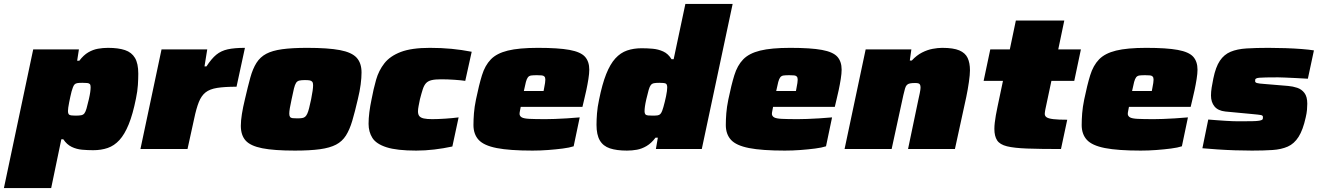

<svg xmlns="http://www.w3.org/2000/svg" viewBox="-58 -763 6763 983"><path d="M-38 200 112 -510H346L337 -452H348Q370 -481 394 -495Q418 -509 443.5 -513.5Q469 -518 495 -518Q548 -518 582 -506.5Q616 -495 633 -466.5Q650 -438 650 -386Q650 -360 648 -328Q646 -296 638 -258Q622 -178 601 -126.5Q580 -75 553.5 -46Q527 -17 493.5 -5.5Q460 6 419 6Q391 6 362.5 3.5Q334 1 309 -11Q284 -23 266 -50H256L204 200ZM329 -171Q347 -171 357.5 -173Q368 -175 374 -182.5Q380 -190 385 -207.5Q390 -225 397 -255Q402 -277 404 -291.5Q406 -306 406 -317Q406 -328 402 -332.5Q398 -337 388.5 -338Q379 -339 364 -339Q347 -339 338 -337.5Q329 -336 324 -331Q319 -326 315 -315Q312 -308 308.5 -295Q305 -282 302 -267.5Q299 -253 296 -238.5Q293 -224 291.5 -212.5Q290 -201 290 -195Q290 -179 297.5 -175Q305 -171 329 -171Z M661 0 769 -510H1003L989 -423H999Q1025 -463 1049.5 -483Q1074 -503 1108 -510.5Q1142 -518 1196 -518L1153 -319Q1092 -319 1054 -313Q1016 -307 994.5 -290Q973 -273 960 -240.5Q947 -208 936 -155L902 0Z M1452 8Q1345 8 1284.5 -4Q1224 -16 1199.5 -43.5Q1175 -71 1175 -119Q1175 -145 1180.5 -179.5Q1186 -214 1196 -255Q1211 -320 1223.5 -365.5Q1236 -411 1255 -441Q1274 -471 1305 -487.5Q1336 -504 1386.5 -511Q1437 -518 1515 -518Q1622 -518 1682.5 -506.5Q1743 -495 1768 -467.5Q1793 -440 1793 -392Q1793 -365 1788.5 -330.5Q1784 -296 1774 -255Q1759 -190 1745.5 -144.5Q1732 -99 1713 -69Q1694 -39 1662.5 -22.5Q1631 -6 1580 1Q1529 8 1452 8ZM1464 -157Q1479 -157 1488.5 -158.5Q1498 -160 1504 -165Q1510 -170 1515 -180.5Q1520 -191 1524.5 -209Q1529 -227 1535 -255Q1540 -281 1542.5 -298Q1545 -315 1545 -327Q1545 -339 1540.5 -344.5Q1536 -350 1527 -351.5Q1518 -353 1503 -353Q1485 -353 1474.5 -350.5Q1464 -348 1458 -339Q1452 -330 1447 -310Q1442 -290 1435 -255Q1429 -228 1426 -210Q1423 -192 1423 -181Q1423 -170 1427 -164.5Q1431 -159 1440.5 -158Q1450 -157 1464 -157Z M2073 8Q1974 8 1921 -9Q1868 -26 1848.5 -57Q1829 -88 1829 -129Q1829 -157 1833 -188.5Q1837 -220 1844 -253Q1854 -307 1867.5 -354.5Q1881 -402 1910 -439Q1939 -476 1994 -497Q2049 -518 2143 -518Q2202 -518 2254 -513Q2306 -508 2357 -498L2324 -349Q2305 -352 2269.5 -354.5Q2234 -357 2200 -357Q2169 -357 2151 -352.5Q2133 -348 2123 -337Q2113 -326 2106.5 -306Q2100 -286 2092 -255Q2088 -235 2085 -219.5Q2082 -204 2082 -193Q2082 -177 2089 -168.5Q2096 -160 2112 -156.5Q2128 -153 2155 -153Q2183 -153 2221 -155.5Q2259 -158 2290 -162L2258 -13Q2212 -3 2165 2.5Q2118 8 2073 8Z M2668 8Q2551 8 2485 -5Q2419 -18 2392.5 -47Q2366 -76 2366 -123Q2366 -151 2368.5 -183Q2371 -215 2379 -254Q2394 -327 2409.5 -377.5Q2425 -428 2455 -459Q2485 -490 2542 -504Q2599 -518 2696 -518Q2801 -518 2858 -507.5Q2915 -497 2937 -472.5Q2959 -448 2959 -406Q2959 -387 2954.5 -358.5Q2950 -330 2944 -302Q2938 -274 2933 -254L2924 -216H2608Q2606 -204 2604 -195Q2602 -186 2602 -179Q2603 -168 2613.5 -162Q2624 -156 2652.5 -154.5Q2681 -153 2735 -153Q2755 -153 2783 -154Q2811 -155 2843.5 -157Q2876 -159 2910 -162L2879 -14Q2858 -7 2823 -2.5Q2788 2 2748 5Q2708 8 2668 8ZM2624 -297H2725L2728 -313Q2731 -329 2732.5 -338Q2734 -347 2734 -355Q2734 -366 2729.5 -371Q2725 -376 2716 -377Q2707 -378 2691 -378Q2672 -378 2661.5 -376.5Q2651 -375 2645 -367.5Q2639 -360 2634.5 -343.5Q2630 -327 2624 -297Z M3152 8Q3099 8 3064.5 -3.5Q3030 -15 3013 -44Q2996 -73 2996 -124Q2996 -150 2998.5 -182.5Q3001 -215 3009 -252Q3025 -332 3045.5 -383.5Q3066 -435 3092.5 -464Q3119 -493 3152.5 -504.5Q3186 -516 3227 -516Q3255 -516 3283.5 -513.5Q3312 -511 3337.5 -499.5Q3363 -488 3380 -460H3391L3451 -743H3693L3535 0H3300L3310 -58H3298Q3277 -30 3252.5 -15.5Q3228 -1 3203 3.5Q3178 8 3152 8ZM3284 -171Q3301 -171 3309.5 -172.5Q3318 -174 3323 -179.5Q3328 -185 3332 -195Q3335 -203 3338.5 -215Q3342 -227 3345.5 -241.5Q3349 -256 3352 -270Q3355 -284 3356.5 -296Q3358 -308 3358 -315Q3358 -332 3350 -335.5Q3342 -339 3318 -339Q3300 -339 3290 -337Q3280 -335 3274 -327.5Q3268 -320 3263 -302.5Q3258 -285 3251 -255Q3246 -233 3244 -218.5Q3242 -204 3242 -193Q3242 -183 3246 -178Q3250 -173 3259.5 -172Q3269 -171 3284 -171Z M3960 8Q3843 8 3777 -5Q3711 -18 3684.5 -47Q3658 -76 3658 -123Q3658 -151 3660.5 -183Q3663 -215 3671 -254Q3686 -327 3701.5 -377.5Q3717 -428 3747 -459Q3777 -490 3834 -504Q3891 -518 3988 -518Q4093 -518 4150 -507.5Q4207 -497 4229 -472.5Q4251 -448 4251 -406Q4251 -387 4246.5 -358.5Q4242 -330 4236 -302Q4230 -274 4225 -254L4216 -216H3900Q3898 -204 3896 -195Q3894 -186 3894 -179Q3895 -168 3905.5 -162Q3916 -156 3944.5 -154.5Q3973 -153 4027 -153Q4047 -153 4075 -154Q4103 -155 4135.5 -157Q4168 -159 4202 -162L4171 -14Q4150 -7 4115 -2.5Q4080 2 4040 5Q4000 8 3960 8ZM3916 -297H4017L4020 -313Q4023 -329 4024.5 -338Q4026 -347 4026 -355Q4026 -366 4021.5 -371Q4017 -376 4008 -377Q3999 -378 3983 -378Q3964 -378 3953.5 -376.5Q3943 -375 3937 -367.5Q3931 -360 3926.5 -343.5Q3922 -327 3916 -297Z M4266 0 4374 -510H4608L4600 -453H4610Q4635 -480 4662.5 -494Q4690 -508 4717 -513Q4744 -518 4766 -518Q4823 -518 4853.5 -505Q4884 -492 4896 -466.5Q4908 -441 4908 -403Q4908 -381 4902.5 -342.5Q4897 -304 4889 -266L4831 0H4591L4643 -249Q4647 -266 4651 -286Q4655 -306 4655 -314Q4655 -325 4652 -330Q4649 -335 4643 -336.5Q4637 -338 4627 -338Q4611 -338 4601 -336Q4591 -334 4585 -328Q4579 -322 4575.5 -309.5Q4572 -297 4567 -276L4507 0Z M5374 0Q5268 0 5201 -2.5Q5134 -5 5097.5 -14Q5061 -23 5047 -44.5Q5033 -66 5033 -103Q5033 -118 5035 -135Q5037 -152 5040.5 -172.5Q5044 -193 5049 -216L5077 -349H4978L5012 -510H5112L5143 -658H5391L5360 -510H5476L5442 -349H5325L5294 -203Q5293 -199 5292.5 -194.5Q5292 -190 5291.5 -186.5Q5291 -183 5291 -180Q5291 -169 5300.5 -162.5Q5310 -156 5335 -153Q5360 -150 5406 -150Z M5782 8Q5665 8 5599 -5Q5533 -18 5506.5 -47Q5480 -76 5480 -123Q5480 -151 5482.5 -183Q5485 -215 5493 -254Q5508 -327 5523.5 -377.5Q5539 -428 5569 -459Q5599 -490 5656 -504Q5713 -518 5810 -518Q5915 -518 5972 -507.5Q6029 -497 6051 -472.5Q6073 -448 6073 -406Q6073 -387 6068.5 -358.5Q6064 -330 6058 -302Q6052 -274 6047 -254L6038 -216H5722Q5720 -204 5718 -195Q5716 -186 5716 -179Q5717 -168 5727.5 -162Q5738 -156 5766.5 -154.5Q5795 -153 5849 -153Q5869 -153 5897 -154Q5925 -155 5957.5 -157Q5990 -159 6024 -162L5993 -14Q5972 -7 5937 -2.5Q5902 2 5862 5Q5822 8 5782 8ZM5738 -297H5839L5842 -313Q5845 -329 5846.5 -338Q5848 -347 5848 -355Q5848 -366 5843.5 -371Q5839 -376 5830 -377Q5821 -378 5805 -378Q5786 -378 5775.5 -376.5Q5765 -375 5759 -367.5Q5753 -360 5748.5 -343.5Q5744 -327 5738 -297Z M6352 8Q6311 8 6265 6.5Q6219 5 6175.5 2Q6132 -1 6098 -4L6128 -151Q6150 -149 6172.5 -147.5Q6195 -146 6216 -144.5Q6237 -143 6255 -142.5Q6273 -142 6286 -142Q6328 -142 6352.5 -142.5Q6377 -143 6388.5 -145Q6400 -147 6404 -150Q6407 -152 6407.5 -156Q6408 -160 6408 -164Q6408 -172 6397.5 -174Q6387 -176 6354 -179L6216 -192Q6178 -196 6160 -218Q6142 -240 6142 -274Q6142 -293 6145.5 -315Q6149 -337 6154 -361Q6166 -420 6187.5 -452Q6209 -484 6242.5 -498Q6276 -512 6324 -515Q6372 -518 6436 -518Q6479 -518 6523.5 -516.5Q6568 -515 6606.5 -512Q6645 -509 6669 -505L6638 -360Q6605 -362 6574 -363.5Q6543 -365 6519.5 -366Q6496 -367 6485 -367Q6447 -367 6424 -366.5Q6401 -366 6389.5 -365Q6378 -364 6373 -361Q6369 -359 6368.5 -355.5Q6368 -352 6368 -347Q6368 -341 6377 -338Q6386 -335 6417 -333L6537 -323Q6561 -321 6583.5 -313.5Q6606 -306 6620.5 -287Q6635 -268 6635 -232Q6635 -218 6633.5 -200.5Q6632 -183 6627 -162Q6613 -98 6590.5 -62.5Q6568 -27 6535 -12.5Q6502 2 6457 5Q6412 8 6352 8Z"/></svg>

Font: Saira Expanded Black
Style: Italic
Weight: 900
Width: 7
Italic angle: -12°
Designer: Hector Gatti with collaboration of the Omnibus-Type team
Foundry: Omnibus-Type
Version: Version 1.101